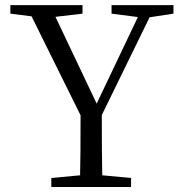

<svg xmlns="http://www.w3.org/2000/svg" viewBox="-20 -749 728 769"><path d="M579.1 -679.7 387.7 -288.1Q387.7 -119.1 389.6 -46.9L504.9 -36.1V0H185.5V-36.1L300.8 -46.9Q302.7 -118.2 302.7 -287.1L106.4 -683.6L21.5 -694.3V-728.5H310.5V-694.3L202.1 -681.6L367.2 -334L532.2 -680.7L426.8 -694.3V-728.5H674.8V-694.3Z"/></svg>

Font: Bpmf Zihi Serif Regular
Style: Regular
Weight: 400
Foundry: But Ko
Version: Version 1.320